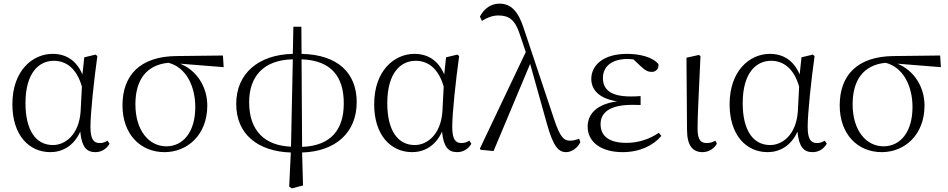

<svg xmlns="http://www.w3.org/2000/svg" viewBox="-20 -822 5211 1055"><path d="M257 14C320 14 385 -18 421 -99C429 -15 455 14 504 14C539 14 566 -5 582 -32L571 -49C557 -41 546 -36 528 -36C495 -36 477 -56 477 -125C477 -199 496 -379 515 -514L505 -522L443 -507L433 -413C399 -492 341 -526 269 -526C159 -526 48 -434 48 -249C48 -82 137 14 257 14ZM430 -346 423 -210C414 -80 337 -25 271 -25C177 -25 120 -106 120 -255C120 -422 194 -488 276 -488C338 -488 400 -452 430 -346Z M884 14C1009 14 1119 -80 1119 -242C1119 -346 1060 -436 970 -472L1209 -453L1205 -517L949 -514C748 -512 653 -407 653 -243C653 -84 752 14 884 14ZM905 -477C1002 -453 1053 -349 1053 -234C1053 -95 985 -18 894 -18C799 -18 724 -104 724 -249C724 -380 782 -465 905 -477Z M1579 -16C1435 -22 1349 -103 1349 -260C1349 -403 1429 -493 1589 -496ZM1569 203 1584 213 1645 197 1640 16C1823 10 1940 -92 1940 -261C1940 -420 1837 -522 1637 -526L1636 -675H1592L1589 -526C1400 -522 1278 -418 1278 -251C1278 -84 1397 10 1578 16ZM1637 -496C1805 -490 1869 -396 1869 -254C1869 -112 1801 -21 1640 -15Z M2245 14C2308 14 2373 -18 2409 -99C2417 -15 2443 14 2492 14C2527 14 2554 -5 2570 -32L2559 -49C2545 -41 2534 -36 2516 -36C2483 -36 2465 -56 2465 -125C2465 -199 2484 -379 2503 -514L2493 -522L2431 -507L2421 -413C2387 -492 2329 -526 2257 -526C2147 -526 2036 -434 2036 -249C2036 -82 2125 14 2245 14ZM2418 -346 2411 -210C2402 -80 2325 -25 2259 -25C2165 -25 2108 -106 2108 -255C2108 -422 2182 -488 2264 -488C2326 -488 2388 -452 2418 -346Z M3091 14C3121 14 3155 -10 3169 -41L3162 -60C3144 -52 3124 -49 3112 -49C3077 -49 3056 -72 3025 -166L2859 -663C2828 -762 2786 -802 2725 -802C2678 -802 2641 -776 2617 -731L2628 -707C2655 -724 2684 -737 2719 -737C2776 -737 2810 -714 2836 -634L2869 -536L2617 -6L2621 1L2692 8L2893 -471L2986 -139C3022 -9 3053 14 3091 14Z M3401 14C3495 14 3569 -22 3614 -75L3600 -92C3548 -57 3487 -37 3422 -37C3327 -37 3280 -74 3280 -140C3280 -197 3321 -246 3455 -246C3466 -246 3475 -246 3500 -245V-294C3476 -292 3461 -292 3445 -292C3333 -292 3293 -332 3293 -393C3293 -456 3340 -498 3430 -498L3460 -496L3504 -455C3528 -433 3541 -427 3562 -427C3584 -427 3601 -444 3598 -470C3564 -510 3493 -526 3425 -526C3293 -526 3229 -462 3229 -388C3229 -328 3273 -280 3371 -265C3257 -250 3209 -194 3209 -126C3209 -40 3285 14 3401 14Z M3841 14C3878 14 3907 -10 3919 -32L3911 -49C3897 -42 3884 -36 3864 -36C3832 -36 3813 -51 3813 -116C3813 -195 3819 -282 3829 -514L3820 -520L3752 -505L3755 -110C3755 -19 3788 14 3841 14Z M4198 14C4261 14 4326 -18 4362 -99C4370 -15 4396 14 4445 14C4480 14 4507 -5 4523 -32L4512 -49C4498 -41 4487 -36 4469 -36C4436 -36 4418 -56 4418 -125C4418 -199 4437 -379 4456 -514L4446 -522L4384 -507L4374 -413C4340 -492 4282 -526 4210 -526C4100 -526 3989 -434 3989 -249C3989 -82 4078 14 4198 14ZM4371 -346 4364 -210C4355 -80 4278 -25 4212 -25C4118 -25 4061 -106 4061 -255C4061 -422 4135 -488 4217 -488C4279 -488 4341 -452 4371 -346Z M4825 14C4950 14 5060 -80 5060 -242C5060 -346 5001 -436 4911 -472L5150 -453L5146 -517L4890 -514C4689 -512 4594 -407 4594 -243C4594 -84 4693 14 4825 14ZM4846 -477C4943 -453 4994 -349 4994 -234C4994 -95 4926 -18 4835 -18C4740 -18 4665 -104 4665 -249C4665 -380 4723 -465 4846 -477Z"/></svg>

Font: Noto Serif CJK SC Light
Style: Regular
Weight: 300
Designer: Ryoko NISHIZUKA 西塚涼子 (kana & ideographs); Frank Grießhammer (Latin, Greek & Cyrillic); Wenlong ZHANG 张文龙 (bopomofo); San
Foundry: Adobe
Version: Version 2.001;hotconv 1.1.0;makeotfexe 2.6.0